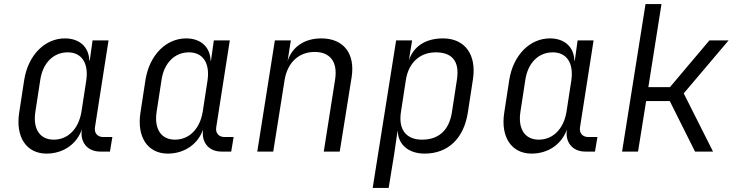

<svg xmlns="http://www.w3.org/2000/svg" viewBox="-20 -750 3640 950"><path d="M210 10C293 10 360 -37 385 -110C375 -47 412 0 476 0H524L536 -72H491C462 -72 445 -92 450 -121L517 -550H438L424 -450H422C420 -517 374 -560 301 -560C202 -560 120 -478 100 -356L75 -193C56 -72 111 10 210 10ZM246 -59C177 -59 142 -112 155 -197L179 -353C191 -438 244 -491 315 -491C384 -491 419 -438 407 -353L383 -197C369 -112 316 -59 246 -59Z M810 10C893 10 960 -37 985 -110C975 -47 1012 0 1076 0H1124L1136 -72H1091C1062 -72 1045 -92 1050 -121L1117 -550H1038L1024 -450H1022C1020 -517 974 -560 901 -560C802 -560 720 -478 700 -356L675 -193C656 -72 711 10 810 10ZM846 -59C777 -59 742 -112 755 -197L779 -353C791 -438 844 -491 915 -491C984 -491 1019 -438 1007 -353L983 -197C969 -112 916 -59 846 -59Z M1253 0H1332L1388 -353C1402 -441 1459 -493 1537 -493C1613 -493 1652 -444 1638 -356L1582 0H1661L1720 -369C1738 -486 1679 -560 1570 -560C1487 -560 1426 -519 1403 -448L1419 -550H1340Z M1824 180H1903L1930 15L1947 -102H1948C1950 -34 2002 10 2081 10C2196 10 2275 -64 2295 -194L2320 -357C2339 -480 2280 -560 2172 -560C2086 -560 2026 -521 2003 -451L2019 -550H1940ZM2068 -59C1989 -59 1950 -110 1964 -197L1988 -353C2001 -440 2058 -491 2136 -491C2215 -491 2255 -449 2241 -357L2216 -194C2201 -101 2147 -59 2068 -59Z M2610 10C2693 10 2760 -37 2785 -110C2775 -47 2812 0 2876 0H2924L2936 -72H2891C2862 -72 2845 -92 2850 -121L2917 -550H2838L2824 -450H2822C2820 -517 2774 -560 2701 -560C2602 -560 2520 -478 2500 -356L2475 -193C2456 -72 2511 10 2610 10ZM2646 -59C2577 -59 2542 -112 2555 -197L2579 -353C2591 -438 2644 -491 2715 -491C2784 -491 2819 -438 2807 -353L2783 -197C2769 -112 2716 -59 2646 -59Z M3058 0H3137L3177 -250H3294L3419 0H3508L3363 -288L3585 -550H3490L3295 -319H3188L3253 -730H3174Z"/></svg>

Font: JetBrains Mono Light
Style: Italic
Weight: 336
Italic angle: -9°
Monospace: yes
Designer: Philipp Nurullin, Konstantin Bulenkov
Foundry: JetBrains
Version: Version 2.305